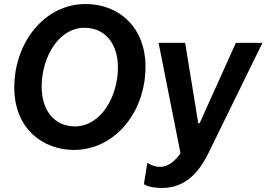

<svg xmlns="http://www.w3.org/2000/svg" viewBox="-20 -733 1324 954"><path d="M347 12C548 12 703 -172 703 -403C703 -590 578 -713 405 -713C202 -713 51 -523 51 -298C51 -91 196 12 347 12ZM352 -105C252 -105 187 -182 187 -302C187 -452 274 -595 399 -595C503 -595 566 -515 566 -398C566 -251 480 -105 352 -105ZM784 201C909 201 973 113 1015 29L1284 -520H1152L972 -121H965L900 -520H768L877 29C846 72 812 96 777 96C751 96 732 88 712 76L695 182C719 197 756 201 784 201Z"/></svg>

Font: Fixel Text 20240404 SemiBold
Style: Italic
Weight: 600
Width: 4
Italic angle: -10°
Designer: AlfaBravo + MacPaw
Foundry: Kyrylo Tkachov, Marchela Mozhyna, Serhii Makarenko, Maria Weinstein, Zakhar Kryvoshyya
Version: Version 1.211;Glyphs 3.2 (3225)